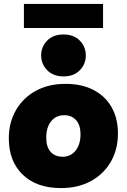

<svg xmlns="http://www.w3.org/2000/svg" viewBox="-20 -949 647 980"><path d="M314 -521Q397 -521 457 -490Q517 -459 549.5 -402Q582 -345 582 -267Q582 -187 546 -124Q510 -61 444.5 -25Q379 11 291 11Q167 11 96 -57.5Q25 -126 25 -243Q25 -323 61 -386Q97 -449 162 -485Q227 -521 314 -521ZM300 -149Q341 -149 366 -180.5Q391 -212 391 -264Q391 -310 368.5 -335.5Q346 -361 308 -361Q266 -361 241 -330Q216 -299 216 -246Q216 -200 238 -174.5Q260 -149 300 -149ZM102 -806V-929H506V-806ZM304 -559Q252 -559 221 -590.5Q190 -622 190 -666Q190 -710 220.5 -741.5Q251 -773 304 -773Q357 -773 387.5 -741.5Q418 -710 418 -666Q418 -622 387.5 -590.5Q357 -559 304 -559Z"/></svg>

Font: Livvic Black
Style: Regular
Weight: 900
Designer: Jacques Le Bailly, Baron von Fonthausen
Version: Version 1.001; ttfautohint (v1.8.2)